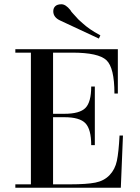

<svg xmlns="http://www.w3.org/2000/svg" viewBox="-20 -881 659 901"><path d="M52 0V-16H125V-634H52V-650H533V-442H517Q517 -563 479.5 -598.5Q442 -634 319 -634H229V-347H282Q354 -347 381 -374.5Q408 -402 408 -475H425V-200H408Q408 -274 381 -302.5Q354 -331 282 -331H229V-16H310Q386 -16 427 -24Q468 -32 494 -59Q520 -86 528.5 -126.5Q537 -167 541 -245H557L547 0ZM230 -828Q230 -843 239.5 -852Q249 -861 268.5 -861Q288 -861 310 -834Q314 -826 323 -817Q332 -808 339.5 -799Q347 -790 352.5 -785.5Q358 -781 367 -772.5Q376 -764 384 -758Q392 -752 403 -744Q420 -732 451 -715L444 -700L264 -784Q230 -799 230 -828Z"/></svg>

Font: Elsie Swash Caps
Style: Regular
Weight: 400
Designer: Alejandro Inler
Foundry: Alejandro Inler
Version: 1.003